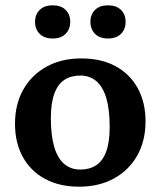

<svg xmlns="http://www.w3.org/2000/svg" viewBox="-20 -691 604 723"><path d="M282.5 -52.5Q317 -52.5 341.8 -68.5Q366.5 -84.5 379.8 -120Q393 -155.5 393 -213.5Q393 -278 380.5 -320.8Q368 -363.5 343.2 -385Q318.5 -406.5 282 -406.5Q247.5 -406.5 222.8 -390.5Q198 -374.5 184.8 -338.8Q171.5 -303 171.5 -245.5Q171.5 -181.5 184 -138.5Q196.5 -95.5 221.5 -74Q246.5 -52.5 282.5 -52.5ZM278 12Q203.5 12 149.2 -17.5Q95 -47 65.8 -100.2Q36.5 -153.5 36.5 -225Q36.5 -298.5 67.8 -353.8Q99 -409 155.2 -440Q211.5 -471 286.5 -471Q361.5 -471 415.5 -441.5Q469.5 -412 498.8 -358.8Q528 -305.5 528 -234Q528 -160.5 496.8 -105.2Q465.5 -50 409.2 -19Q353 12 278 12ZM178.5 -546Q147 -546 129.5 -563.5Q112 -581 112 -609Q112 -636.5 129.5 -653.8Q147 -671 178.5 -671Q209.5 -671 227 -653.8Q244.5 -636.5 244.5 -609Q244.5 -581 227 -563.5Q209.5 -546 178.5 -546ZM387 -546Q355.5 -546 338 -563.5Q320.5 -581 320.5 -609Q320.5 -636.5 338 -653.8Q355.5 -671 387 -671Q418 -671 435.5 -653.8Q453 -636.5 453 -609Q453 -581 435.5 -563.5Q418 -546 387 -546Z"/></svg>

Font: Newsreader SemiBold
Style: Regular
Weight: 600
Designer: Hugues Gentile
Foundry: Production Type
Version: Version 1.003